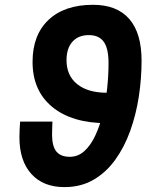

<svg xmlns="http://www.w3.org/2000/svg" viewBox="-20 -762 626 792"><path d="M245.6 9.8Q158.2 9.8 109.1 -44.7Q60.1 -99.1 60.1 -196.3Q60.1 -211.7 61 -227.7Q62 -243.7 63 -260.3H196.3Q195.7 -246.8 195.3 -233.2Q194.8 -219.5 194.8 -206.1Q194.8 -158.8 212.6 -137Q230.5 -115.2 267.6 -115.2Q301.8 -115.2 327.8 -138.6Q353.9 -162 372.7 -202.1Q391.6 -242.2 403.9 -292.3Q416.1 -342.5 421.9 -396.6Q427.7 -450.7 427.7 -502Q427.7 -562 408 -589.6Q388.2 -617.2 346.2 -617.2Q303.1 -617.2 278.7 -589.8Q254.4 -562.5 254.4 -513.7Q254.4 -450.3 298.5 -414.8Q342.6 -379.4 421.4 -379.4H489.7V-253.9H421.4Q276.9 -253.9 195.6 -320.9Q114.3 -387.8 114.3 -506.8Q114.3 -617.7 180.1 -679.9Q245.9 -742.2 363.8 -742.2Q462.4 -742.2 513.2 -683.8Q564 -625.5 564 -511.7Q564 -437.5 552.5 -362.8Q541 -288.1 516.8 -221.2Q492.6 -154.3 454.9 -102.3Q417.3 -50.3 365.4 -20.3Q313.5 9.8 245.6 9.8Z"/></svg>

Font: Cascadia Code PL
Style: Italic
Weight: 400
Italic angle: -10°
Monospace: yes
Designer: Aaron Bell
Foundry: Saja Typeworks
Version: Version 2404.023